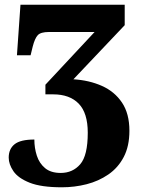

<svg xmlns="http://www.w3.org/2000/svg" viewBox="-20 -556 604 816"><path d="M243 240Q155 240 106 220.5Q57 201 37 171.5Q17 142 17 114Q17 77 42 57Q67 37 126 37Q126 73 136.5 105.5Q147 138 171.5 158.5Q196 179 238 179Q289 179 321 142Q353 105 353 8Q353 -76 314.5 -115.5Q276 -155 206 -155H173V-196L382 -420H188Q153 -420 140.5 -406.5Q128 -393 119 -358L110 -321H52L67 -536H510V-449L292 -219Q359 -215 413 -191Q467 -167 498.5 -120Q530 -73 530 0Q530 65 506 111Q482 157 440.5 185.5Q399 214 348 227Q297 240 243 240Z"/></svg>

Font: Noto Serif ExtraBold
Style: Regular
Weight: 800
Designer: Monotype Design Team
Foundry: Monotype Imaging Inc.
Version: Version 2.014